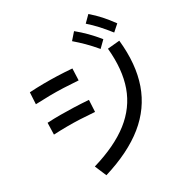

<svg xmlns="http://www.w3.org/2000/svg" viewBox="-197 -1069 1277 1277"><g transform="rotate(-45 441.5 -430.5)"><path d="M104.4 -104.4Q291.1 -108.9 417.8 -162.8Q544.4 -216.7 618.3 -323.9Q692.2 -431.1 720 -596.7L811.1 -581.1Q781.1 -392.2 696.1 -267.8Q611.1 -143.3 467.8 -79.4Q324.4 -15.6 117.8 -8.9ZM362.2 -360Q305.6 -380 256.7 -395.6Q207.8 -411.1 160.6 -423.3Q113.3 -435.6 62.2 -446.7L87.8 -532.2Q140 -521.1 186.7 -508.3Q233.3 -495.6 282.8 -480.6Q332.2 -465.6 390 -445.6ZM433.3 -585.6Q375.6 -605.6 325.6 -621.1Q275.6 -636.7 225.6 -649.4Q175.6 -662.2 120 -674.4L147.8 -758.9Q202.2 -747.8 251.7 -735Q301.1 -722.2 352.2 -706.7Q403.3 -691.1 460 -671.1ZM684.4 -630Q660 -682.2 636.7 -722.2Q613.3 -762.2 586.7 -801.1L643.3 -838.9Q672.2 -798.9 696.7 -756.1Q721.1 -713.3 743.3 -663.3ZM825.6 -643.3Q803.3 -695.6 781.7 -737.2Q760 -778.9 733.3 -818.9L791.1 -852.2Q820 -810 841.7 -767.2Q863.3 -724.4 883.3 -672.2Z"/></g></svg>

Font: Paperlogy 5 Medium
Style: Regular
Weight: 500
Designer: redesigned by Lee Juim, glyphs from Gmarket Sans & Montserrat
Foundry: PT&
Version: Version 1.001